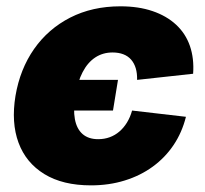

<svg xmlns="http://www.w3.org/2000/svg" viewBox="-20 -568 638 599"><path d="M263.7 10.3Q175.8 10.3 118.4 -24.9Q61 -60.1 37.8 -122.8Q14.6 -185.5 28.3 -269Q42.5 -352.5 86.4 -415.3Q130.4 -478 199.2 -513.2Q268.1 -548.3 355.5 -548.3Q412.1 -548.3 455.8 -533.4Q499.5 -518.6 529.3 -491Q559.1 -463.4 572.5 -424.6Q585.9 -385.7 582.5 -337.9L407.7 -318.8Q408.2 -338.9 403.6 -354.7Q398.9 -370.6 389.2 -381.8Q379.4 -393.1 364.7 -398.7Q350.1 -404.3 331.1 -404.3Q300.8 -404.3 277.1 -388.7Q253.4 -373 237.8 -343Q222.2 -313 215.3 -270Q208 -227.1 213.6 -196.5Q219.2 -166 237.5 -149.9Q255.9 -133.8 286.1 -133.8Q305.7 -133.8 322.3 -139.9Q338.9 -146 352.3 -157.5Q365.7 -168.9 376 -185.5Q386.2 -202.1 392.1 -223.1L560.1 -203.6Q547.9 -154.8 521.5 -115.5Q495.1 -76.2 456.5 -48.1Q418 -20 369.1 -4.9Q320.3 10.3 263.7 10.3ZM206.1 -223.1 222.2 -318.8H348.1L332.5 -223.1Z"/></svg>

Font: Inter 17pt Black
Style: Italic
Weight: 900
Italic angle: -9.3988°
Version: Version 4.001;git-66647c0bb